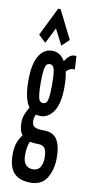

<svg xmlns="http://www.w3.org/2000/svg" viewBox="-96 -721 441 932"><g transform="rotate(10 125.0 -255.5)"><path d="M119 -155Q106 -155 95 -158Q91 -150 89 -142.5Q87 -135 87 -127Q87 -107 98.5 -98Q110 -89 147 -89Q192 -89 211.5 -58.5Q231 -28 231 32Q231 89 206 130.5Q181 172 126 172Q72 172 44.5 143.5Q17 115 17 52Q17 17 26 -7.5Q35 -32 49 -47Q31 -69 32 -110Q32 -130 39.5 -149Q47 -168 58 -186Q30 -226 30 -315Q30 -395 54 -436Q78 -477 119 -477Q160 -477 183 -437Q195 -456 208 -465.5Q221 -475 239 -472L243 -406Q219 -410 201 -389Q208 -357 208 -315Q208 -232 182 -193.5Q156 -155 119 -155ZM119 -219Q137 -219 142 -242.5Q147 -266 147 -315Q147 -364 142 -387.5Q137 -411 119 -411Q101 -411 96 -387.5Q91 -364 91 -315Q91 -266 96 -242.5Q101 -219 119 -219ZM77 44Q77 76 90 91Q103 106 126 106Q151 106 162 87.5Q173 69 173 41Q173 8 163 -5.5Q153 -19 133 -19Q121 -19 110 -20Q99 -21 89 -23Q77 2 77 44ZM79 -509 43 -543 112 -683H124L194 -543L158 -509L118 -587Z"/></g></svg>

Font: Inconsolata UltraCondensed SemiBold
Style: Regular
Weight: 600
Width: 1
Monospace: yes
Designer: Raph Levien, Cyreal, Brenton Simpson
Foundry: Raph Levien, Cyreal, Google
Version: Version 3.001; ttfautohint (v1.8.2.53-6de2)